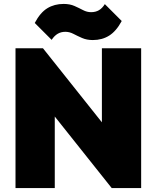

<svg xmlns="http://www.w3.org/2000/svg" viewBox="-20 -958 798 978"><path d="M59 0V-712H199L259 -562V0ZM549 0 136 -519 199 -712 612 -193ZM549 0 499 -158V-712H699V0ZM453 -754Q422 -754 398 -764.5Q374 -775 354 -785.5Q334 -796 313 -796Q291 -796 274 -786Q257 -776 243 -755L157 -841Q185 -894 221 -916Q257 -938 304 -938Q336 -938 359.5 -927.5Q383 -917 403 -906.5Q423 -896 444 -896Q467 -896 484 -906Q501 -916 514 -937L600 -851Q572 -799 536 -776.5Q500 -754 453 -754Z"/></svg>

Font: Outfit Thin Black
Style: Regular
Weight: 900
Version: Version 1.100;gftools[0.9.27]